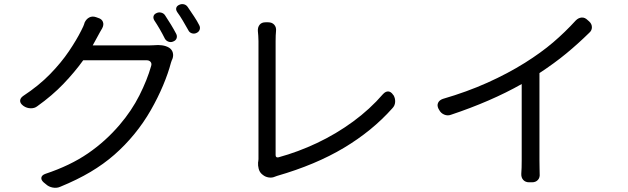

<svg xmlns="http://www.w3.org/2000/svg" viewBox="-20 -852 3040 930"><path d="M739 -789Q750 -794 762 -790.5Q774 -787 780 -777Q794 -756 808 -733Q822 -710 833 -689Q839 -678 835.5 -667Q832 -656 819 -651Q808 -646 796.5 -650Q785 -654 779 -664Q755 -712 727 -754Q721 -765 724 -774.5Q727 -784 739 -789ZM849 -829Q860 -834 871.5 -831Q883 -828 890 -817Q905 -795 920 -772.5Q935 -750 945 -730Q951 -719 947 -708Q943 -697 931 -692Q920 -687 908.5 -691Q897 -695 892 -706Q879 -729 865.5 -752Q852 -775 838 -794Q831 -805 834 -814.5Q837 -824 849 -829ZM456 -765Q473 -760 478.5 -746Q484 -732 475 -715Q468 -704 464 -696Q460 -688 452 -674L429 -632H700Q706 -632 716 -632.5Q726 -633 728 -633Q745 -635 764.5 -632.5Q784 -630 799 -621Q813 -612 817 -597Q821 -582 815 -566Q813 -562 812.5 -561Q812 -560 808 -548Q795 -498 770 -438.5Q745 -379 710.5 -318.5Q676 -258 631 -203Q586 -148 534 -102.5Q482 -57 418 -19Q354 19 271 53Q255 60 235.5 56.5Q216 53 202 40L191 31Q178 19 180.5 7.5Q183 -4 200 -10Q320 -50 406 -109Q492 -168 560 -248Q618 -316 655.5 -390.5Q693 -465 712 -532Q716 -544 709.5 -552Q703 -560 691 -560H383Q342 -503 287.5 -446Q233 -389 160 -337Q147 -327 128.5 -327.5Q110 -328 95 -338L91 -341Q77 -352 77.5 -364.5Q78 -377 92 -387Q168 -437 222.5 -493Q277 -549 314 -604Q351 -659 373 -703Q378 -712 383 -723.5Q388 -735 390 -743Q398 -760 412.5 -767.5Q427 -775 445 -769Z M1248 -9Q1237 -19 1233 -34.5Q1229 -50 1230 -65Q1230 -66 1231 -70.5Q1232 -75 1232 -81Q1232 -97 1232 -138Q1232 -179 1232 -235.5Q1232 -292 1232 -354.5Q1232 -417 1232 -476.5Q1232 -536 1232 -582.5Q1232 -629 1232 -653Q1232 -665 1231 -679Q1230 -693 1229 -702Q1228 -720 1237.5 -732Q1247 -744 1266 -744H1279Q1298 -744 1308.5 -732Q1319 -720 1317 -702Q1316 -693 1315.5 -680Q1315 -667 1315 -653Q1315 -629 1315 -586Q1315 -543 1315 -489Q1315 -435 1315 -377Q1315 -319 1315 -265Q1315 -211 1315 -168Q1315 -125 1315 -101Q1315 -87 1329 -90Q1424 -116 1516 -159.5Q1608 -203 1690 -263Q1772 -323 1835 -396Q1848 -410 1861 -409Q1874 -408 1884 -393L1886 -391Q1895 -376 1894 -358Q1893 -340 1880 -327Q1783 -218 1646 -136Q1509 -54 1322 0L1311 4Q1298 10 1281.5 7.5Q1265 5 1253 -5Z M2104 -325Q2096 -341 2102 -354Q2108 -367 2125 -373Q2242 -407 2341 -451.5Q2440 -496 2523 -548Q2601 -597 2659 -646.5Q2717 -696 2769 -753Q2782 -766 2797.5 -767Q2813 -768 2826 -755L2834 -748Q2847 -736 2847 -720Q2847 -704 2834 -693Q2780 -640 2723 -593Q2666 -546 2593 -498V-76Q2593 -55 2593.5 -37.5Q2594 -20 2594 -11Q2596 8 2585.5 19.5Q2575 31 2557 31H2543Q2525 31 2514.5 19.5Q2504 8 2505 -11Q2506 -22 2506.5 -39.5Q2507 -57 2507 -76V-445Q2433 -403 2346.5 -365.5Q2260 -328 2164 -296Q2148 -290 2131.5 -297Q2115 -304 2107 -320Z"/></svg>

Font: Chiron GoRound TC
Style: Regular
Weight: 400
Designer: Ryoko NISHIZUKA 西塚涼子 (kana, bopomofo & ideographs); Paul D. Hunt (Latin, Greek & Cyrillic); Sandoll Communications 산돌커뮤니
Foundry: Adobe
Version: Version 1.000;hotconv 1.1.1;makeotfexe 2.6.0